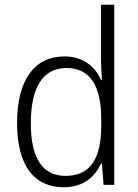

<svg xmlns="http://www.w3.org/2000/svg" viewBox="-20 -780 582 810"><path d="M249 10C333 10 381 -35 406 -90H410L417 0H462V-760H406V-535C406 -508 408 -473 410 -443H406C382 -498 331 -542 252 -542C126 -542 52 -444 52 -261C52 -84 122 10 249 10ZM257 -38C157 -38 110 -116 110 -260C110 -411 161 -493 260 -493C362 -493 407 -416 407 -276V-248C407 -113 362 -38 257 -38Z"/></svg>

Font: Noto Sans SemiCondensed Light
Style: Regular
Weight: 300
Width: 4
Designer: Monotype Design Team
Foundry: Monotype Imaging Inc.
Version: Version 2.013